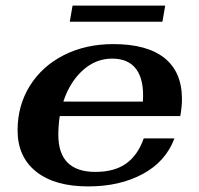

<svg xmlns="http://www.w3.org/2000/svg" viewBox="-20 -658 712 688"><path d="M189 -175Q189 -42 322 -42Q390 -42 432 -72Q474 -102 495 -162H605Q574 -79 491.5 -34.5Q409 10 296 10Q176 10 109.5 -43Q43 -96 43 -191Q43 -280 87 -350.5Q131 -421 209 -460.5Q287 -500 386 -500Q507 -500 569.5 -450Q632 -400 632 -303Q632 -275 626 -242H194Q189 -207 189 -175ZM207 -294H492Q497 -370 469 -409Q441 -448 382 -448Q323 -448 276.5 -406Q230 -364 207 -294ZM240 -638H572L562 -580H230Z"/></svg>

Font: Fahkwang
Style: Bold Italic
Weight: 700
Italic angle: -10°
Designer: Suppakit Chalermlarp | Katatrad Co.,Ltd.
Foundry: Cadson Demak Co.,Ltd.
Version: Version 1.000; ttfautohint (v1.6)